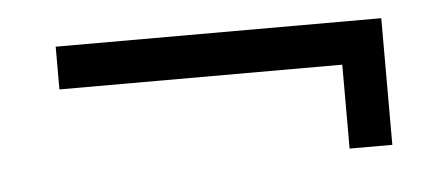

<svg xmlns="http://www.w3.org/2000/svg" viewBox="-29 -429 657 282"><g transform="rotate(-5 300.0 -288.5)"><path d="M477 -195V-318.7H60V-381.7H540V-195Z"/></g></svg>

Font: Manrope ExtraLight
Style: Regular
Weight: 200
Designer: Mikhail Sharanda
Foundry: Mikhail Sharanda
Version: Version 4.505